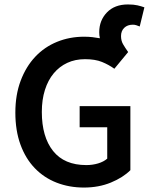

<svg xmlns="http://www.w3.org/2000/svg" viewBox="-20 -831 669 863"><path d="M357 12Q291 12 234.5 -10Q178 -32 136.5 -75Q95 -118 72 -181Q49 -244 49 -325Q49 -405 73 -468.5Q97 -532 138.5 -576Q180 -620 236.5 -643Q293 -666 358 -666Q378 -666 395.5 -664Q413 -662 429 -659Q426 -672 426 -686Q426 -739 460.5 -775Q495 -811 555 -811Q581 -811 598 -807Q615 -803 629 -798L608 -712Q600 -715 593 -717.5Q586 -720 577 -720Q553 -720 538.5 -706Q524 -692 524 -669Q524 -648 533 -632.5Q542 -617 556 -597L494 -522Q469 -540 438.5 -552.5Q408 -565 362 -565Q318 -565 282.5 -548.5Q247 -532 221.5 -501.5Q196 -471 182 -427Q168 -383 168 -328Q168 -216 218.5 -152.5Q269 -89 368 -89Q396 -89 421 -96.5Q446 -104 462 -118V-259H338V-354H566V-66Q533 -33 478.5 -10.5Q424 12 357 12Z"/></svg>

Font: Giro Semibold
Style: Regular
Weight: 600
Designer: Paul D. Hunt
Foundry: Adobe Systems Incorporated
Version: Version 1.000;PS 1.0;hotconv 1.0.88;makeotf.lib2.5.647800